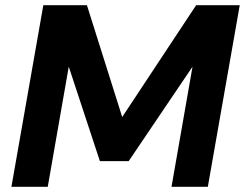

<svg xmlns="http://www.w3.org/2000/svg" viewBox="-20 -720 944 740"><path d="M24 0 147 -700H315L451 -269L736 -700H904L781 0H641L722 -463L476 -99H365L245 -463L164 0Z"/></svg>

Font: DM Sans 18pt ExtraBold
Style: Italic
Weight: 800
Italic angle: -10°
Designer: Colophon Foundry, Jonny Pinhorn
Foundry: Colophon Foundry
Version: Version 4.004;gftools[0.9.30]